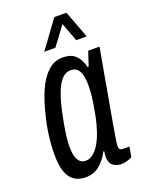

<svg xmlns="http://www.w3.org/2000/svg" viewBox="-140 -794 669 876"><g transform="rotate(-20 195.0 -356.0)"><path d="M122 12Q89 12 66.5 -3.5Q44 -19 33 -51Q22 -83 22 -133Q22 -177 28 -224.5Q34 -272 46 -318Q61 -382 83 -431.5Q105 -481 136 -509.5Q167 -538 208 -538Q238 -538 256 -527.5Q274 -517 285 -498.5Q296 -480 301 -458H306L329 -527H384L361 -399Q357 -374 350 -336Q343 -298 335.5 -255Q328 -212 321 -173Q314 -134 310 -107Q306 -80 306 -73Q306 -62 310 -57Q314 -52 325 -52H356L348 -3Q336 3 322 7Q308 11 295 11Q272 11 255.5 -1.5Q239 -14 238 -46Q238 -51 239 -57Q240 -63 241 -70L237 -72Q221 -39 192 -13.5Q163 12 122 12ZM148 -59Q166 -59 182.5 -71.5Q199 -84 213 -106.5Q227 -129 238.5 -161.5Q250 -194 258 -233Q265 -269 269 -295Q273 -321 274.5 -341Q276 -361 276 -378Q276 -409 270.5 -429.5Q265 -450 253.5 -460.5Q242 -471 222 -471Q200 -471 182.5 -454Q165 -437 151 -404Q137 -371 126 -324Q117 -284 111 -251.5Q105 -219 102 -193Q99 -167 99 -144Q99 -100 111.5 -79.5Q124 -59 148 -59ZM139 -591 236 -724H295L345 -591H294L249 -712H283L193 -591Z"/></g></svg>

Font: Archivo ExtraCondensed
Style: Italic
Weight: 400
Width: 2
Italic angle: -10°
Designer: Hector Gatti
Foundry: Omnibus-Type
Version: Version 2.001